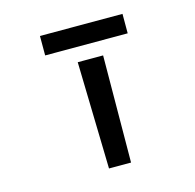

<svg xmlns="http://www.w3.org/2000/svg" viewBox="-91 -688 796 782"><g transform="rotate(-15 307.0 -297.0)"><path d="M143 -594V-512H491V-594ZM371 -451H264L275 0H368Z"/></g></svg>

Font: Charger Monospace
Style: Regular
Weight: 400
Designer: Jasper
Foundry: Cannot Into Space Fonts
Version: Version 0.980